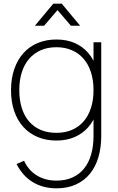

<svg xmlns="http://www.w3.org/2000/svg" viewBox="-20 -770 641 1045"><path d="M170 -630 270 -750H316L416 -630H366L293 -715L220 -630ZM287 -47Q334.5 -47 372 -63.2Q409.5 -79.5 435.5 -109.8Q461.5 -140 475.2 -183Q489 -226 489 -279Q489 -334 474.8 -377.5Q460.5 -421 434.2 -451Q408 -481 370.5 -497Q333 -513 287 -513Q240 -513 202.5 -496.8Q165 -480.5 138.8 -450.2Q112.5 -420 98.8 -376.8Q85 -333.5 85 -279Q85 -224 99 -180.8Q113 -137.5 139.2 -107.8Q165.5 -78 202.8 -62.5Q240 -47 287 -47ZM287 -555Q343.5 -555 387.5 -535.5Q431.5 -516 461.8 -480Q492 -444 508 -393Q524 -342 524 -279Q524 -215.5 507.8 -164.5Q491.5 -113.5 460.8 -78.2Q430 -43 386 -24Q342 -5 287 -5Q230.5 -5 184.8 -24.2Q139 -43.5 106.8 -79.2Q74.5 -115 57.2 -165.8Q40 -216.5 40 -279Q40 -343 57.8 -394.2Q75.5 -445.5 107.8 -481.2Q140 -517 185.5 -536Q231 -555 287 -555ZM531 -30Q531 33.5 515.5 86Q500 138.5 469.2 176Q438.5 213.5 393 234.2Q347.5 255 287 255Q250.5 255 218.2 246.5Q186 238 158.8 221.5Q131.5 205 109.2 180.2Q87 155.5 70 123L111 105Q136 158.5 181.8 185.8Q227.5 213 287 213Q337 213 374.8 195.8Q412.5 178.5 438 146.8Q463.5 115 476.2 70Q489 25 489 -30V-540H531Z"/></svg>

Font: Vela Sans GX ExtLt
Style: Regular
Weight: 200
Designer: Principal design: Mikhail Sharanda - project Manrope.
Design modification: Ravid Balaliev
Foundry: Mikhail Sharanda
Version: Version 1.001